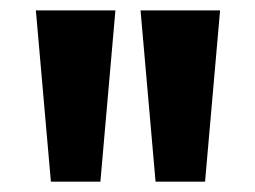

<svg xmlns="http://www.w3.org/2000/svg" viewBox="-20 -802 495 372"><path d="M78.6 -450 49.5 -781.8H203.6L174.5 -450ZM281.4 -450 252.3 -781.8H406.4L377.3 -450Z"/></svg>

Font: Spartan ExtBd
Style: Regular
Weight: 800
Designer: Matt Bailey, Mirko Velimirovic
Foundry: Matt Bailey
Version: Version 1.005